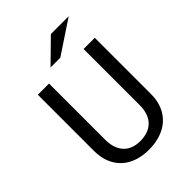

<svg xmlns="http://www.w3.org/2000/svg" viewBox="-260 -1042 1178 1178"><g transform="rotate(-45 329.0 -453.0)"><path d="M576.2 -710.9V-223.6Q576.2 -167 557.9 -123.3Q539.6 -79.6 506.3 -49.8Q473.1 -20 427 -4.9Q380.9 10.3 325.7 10.3Q272 10.3 227.1 -4.9Q182.1 -20 149.9 -49.8Q117.7 -79.6 99.9 -123Q82 -166.5 82 -223.6V-710.9H179.2V-223.6Q179.2 -184.6 189.5 -154.8Q199.7 -125 218.8 -105Q237.8 -85 264.9 -75Q292 -64.9 325.7 -64.9Q360.4 -64.9 388.7 -74.7Q417 -84.5 437 -104Q457 -123.5 468 -153.3Q479 -183.1 479 -223.6V-710.9ZM401.9 -917.5H556.6L340.3 -773.9H255.4Z"/></g></svg>

Font: Ufes Sans
Style: Regular
Weight: 400
Designer: Ricardo Esteves, Filipe Motta, Cassio Ferreira, Ana Quintelato & Breno Mello
Foundry: ProDesignUfes - Ricardo Esteves, Filipe Motta, Cassio Ferreira, Ana Quintelato & Breno Mello (This is a derivative work,
Version: Version 2.0